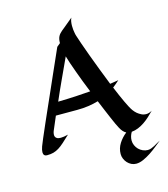

<svg xmlns="http://www.w3.org/2000/svg" viewBox="-144 -912 1094 1253"><g transform="rotate(-15 403.0 -285.5)"><path d="M806.2 124Q789.1 137.7 766.6 156Q744.1 174.3 719.2 190.7Q694.3 207 668.7 218.5Q643.1 230 620.1 230Q603 230 587.9 222.7Q572.8 215.3 561.5 203.1Q550.3 190.9 543.7 175.3Q537.1 159.7 537.1 143.1Q537.1 105 557.6 72.5Q578.1 40 608.9 16.1Q598.6 10.7 588.9 0.5Q579.1 -9.8 569.8 -27.8Q564.5 -36.6 555.7 -55.9Q546.9 -75.2 535.4 -101.8Q523.9 -128.4 510.3 -160.9Q496.6 -193.4 481.9 -229Q451.2 -219.7 415.3 -214.4Q379.4 -209 337.9 -209H193.8L153.8 -115.2Q150.4 -106 149.2 -96.4Q147.9 -86.9 150.9 -79.1Q153.8 -71.3 162.4 -66.2Q170.9 -61 188 -61Q197.8 -61 210 -63Q222.2 -64.9 237.8 -68.8Q210.4 -43 190.4 -24.9Q170.4 -6.8 152.3 4.4Q134.3 15.6 115.7 20.8Q97.2 25.9 73.2 25.9Q59.1 25.9 53 19Q46.9 12.2 46.9 0Q46.9 -15.6 54.9 -38.1Q63 -60.5 75.2 -87.9Q85.4 -112.8 115.2 -180.2Q127.9 -209 146 -250Q164.1 -291 189 -346.9Q213.9 -402.8 245.8 -475.6Q277.8 -548.3 318.8 -640.1L341.8 -659.2Q341.8 -674.3 344.2 -685.5Q346.7 -696.8 351.3 -705.3Q356 -713.9 362.3 -720.7Q368.7 -727.5 376 -733.9Q384.8 -741.2 397 -751Q417.5 -767.6 457 -800.8Q451.2 -789.6 449 -775.6Q446.8 -761.7 446.8 -748Q446.8 -733.9 448.2 -720.9Q449.7 -708 451.7 -698.2Q453.6 -686.5 457 -676.8Q462.4 -659.2 475.6 -621.1Q488.8 -583 507.1 -533.4Q525.4 -483.9 546.9 -427.7Q568.4 -371.6 589.8 -317.9Q604 -319.8 614.7 -321.8Q625.5 -323.7 632.8 -324.7Q641.1 -326.2 647 -327.1Q637.2 -317.9 626 -308.3Q614.7 -298.8 602.1 -289.1Q614.3 -259.3 626.2 -232.2Q638.2 -205.1 648.7 -182.4Q659.2 -159.7 668.5 -142.6Q677.7 -125.5 685.1 -115.2Q695.3 -101.1 708 -90.3Q719.2 -81.1 734.1 -73.5Q749 -65.9 767.1 -65.9Q785.2 -65.9 806.2 -78.1Q789.1 -60.5 770.5 -43.5Q752 -26.4 731.7 -12.7Q711.4 1 689.7 10Q668 19 645 21Q637.2 33.7 633.1 47.4Q628.9 61 628.9 76.2Q628.9 93.3 636 109.1Q643.1 125 655 137Q667 148.9 682.9 156Q698.7 163.1 715.8 163.1Q727.5 163.1 739 158.9Q750.5 154.8 762 148.7Q773.4 142.6 784.4 135.7Q795.4 128.9 806.2 124ZM356 -565.9Q321.3 -490.2 290.5 -424.1Q259.8 -357.9 231.9 -293Q297.4 -294.4 352.1 -297.4Q406.7 -300.3 451.2 -304.2Q435.5 -342.3 421.1 -380.1Q406.7 -418 394.3 -452.1Q381.8 -486.3 371.8 -515.6Q361.8 -544.9 356 -565.9Z"/></g></svg>

Font: Eagle Lake
Style: Regular
Weight: 400
Designer: Astigmatic (AOETI)
Foundry: Astigmatic (AOETI)
Version: Version 1.000